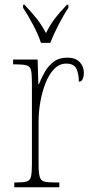

<svg xmlns="http://www.w3.org/2000/svg" viewBox="-20 -786 384 806"><path d="M40 0V-20H47Q78 -20 92 -24Q106 -28 110 -44.5Q114 -61 114 -97V-441Q114 -476 110 -492Q106 -508 90.5 -512Q75 -516 42 -516H35V-536H138L141 -432H143Q153 -457 167.5 -483Q182 -509 205 -526.5Q228 -544 262 -544Q297 -544 314.5 -525.5Q332 -507 332 -481Q332 -465 327 -454Q322 -443 311 -443Q311 -475 301 -497Q291 -519 258 -519Q230 -519 208.5 -497.5Q187 -476 172.5 -440.5Q158 -405 150 -362Q142 -319 142 -277V-97Q142 -61 146.5 -44.5Q151 -28 165.5 -24Q180 -20 211 -20H229V0ZM152 -606Q141 -640 118.5 -682.5Q96 -725 77 -753V-766H83Q113 -734 133.5 -708.5Q154 -683 173 -647Q191 -683 210.5 -708.5Q230 -734 261 -766H267V-753Q248 -725 226 -682.5Q204 -640 191 -606Z"/></svg>

Font: Noto Serif Sinhala Condensed Thin
Style: Regular
Weight: 100
Width: 3
Designer: Jelle Bosma - Monotype Design Team
Foundry: Monotype Imaging Inc.
Version: Version 2.007; ttfautohint (v1.8.4.7-5d5b)